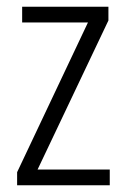

<svg xmlns="http://www.w3.org/2000/svg" viewBox="-20 -552 375 572"><path d="M307 0V-47H92L303 -491V-532H46V-485H242L31 -39V0Z"/></svg>

Font: Noto Sans Arabic UI Cn Lt
Style: Regular
Weight: 300
Width: 3
Designer: Monotype Design Team, Nadine Chahine and Nizar Qandah
Foundry: Monotype Imaging Inc.
Version: Version 2.010